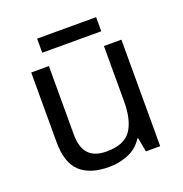

<svg xmlns="http://www.w3.org/2000/svg" viewBox="-124 -788 867 908"><g transform="rotate(-20 309.0 -333.5)"><path d="M533 -536V0H461L448 -71H444Q418 -29 372 -9.5Q326 10 274 10Q177 10 128 -36.5Q79 -83 79 -185V-536H168V-191Q168 -127 197 -95Q226 -63 287 -63Q376 -63 410.5 -113Q445 -163 445 -257V-536ZM457 -677V-606H160V-677Z"/></g></svg>

Font: Noto Sans Bamum
Style: Regular
Weight: 400
Designer: Monotype Design Team
Foundry: Monotype Imaging Inc.
Version: Version 2.001